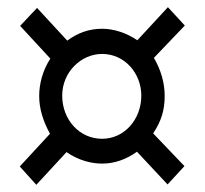

<svg xmlns="http://www.w3.org/2000/svg" viewBox="-20 -548 569 534"><path d="M362 -436C331 -457 296 -468 264 -468C228 -468 197 -457 167 -435L83 -526L36 -476L120 -385C98 -351 89 -314 89 -281C89 -245 100 -211 119 -176L35 -85L81 -34L165 -125C198 -102 234 -93 264 -93C298 -93 330 -104 361 -126L446 -35L493 -86L406 -177C429 -212 438 -242 438 -281C438 -317 428 -353 408 -387L494 -477L447 -528ZM373 -282C373 -215 325 -162 264 -162C201 -162 153 -215 153 -282C153 -348 206 -398 264 -398C327 -398 373 -344 373 -282Z"/></svg>

Font: Mint Spirit
Style: Regular
Weight: 400
Designer: HARENDAL Hirwen
Foundry: Arkandis Digital Foundry.
Version: Version 1.004;FFEdit